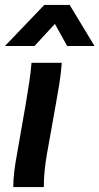

<svg xmlns="http://www.w3.org/2000/svg" viewBox="-25 -760 404 780"><path d="M29 0Q29 -31 33 -63.5Q37 -96 43 -128L79 -334Q88 -387 94 -427Q100 -467 103 -505H226Q223 -462 215.5 -416Q208 -370 201 -332L166 -136Q160 -102 156.5 -68Q153 -34 153 0ZM359 -573H248L198 -663L115 -573H-5L155 -740H258Z"/></svg>

Font: Livvic SemiBold
Style: Italic
Weight: 600
Italic angle: -10°
Designer: Jacques Le Bailly, Baron von Fonthausen
Version: Version 1.001; ttfautohint (v1.8.2)